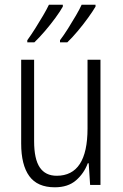

<svg xmlns="http://www.w3.org/2000/svg" viewBox="-20 -786 521 816"><path d="M407 -532V0H363L357 -92H353Q337 -49 303 -19.5Q269 10 213 10Q139 10 104.5 -37.5Q70 -85 70 -176V-532H125V-186Q125 -110 149 -74.5Q173 -39 221 -39Q352 -39 352 -240V-532ZM386 -758Q375 -739 354.5 -710.5Q334 -682 310 -653.5Q286 -625 266 -606H235V-615Q251 -636 269 -664.5Q287 -693 303 -720.5Q319 -748 327 -766H386ZM247 -758Q236 -738 215.5 -710Q195 -682 171 -654Q147 -626 126 -606H96V-615Q112 -637 130 -665.5Q148 -694 163.5 -720.5Q179 -747 188 -766H247Z"/></svg>

Font: Noto Sans Condensed Light
Style: Regular
Weight: 300
Width: 3
Designer: Monotype Design Team
Foundry: Monotype Imaging Inc.
Version: Version 2.013; ttfautohint (v1.8.4.7-5d5b)